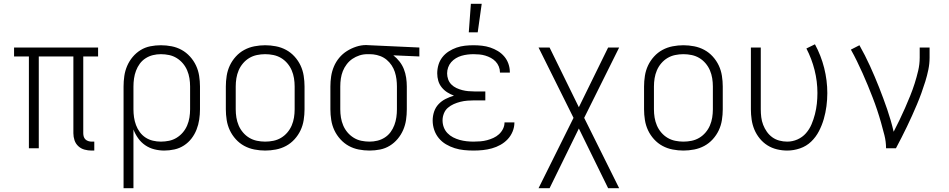

<svg xmlns="http://www.w3.org/2000/svg" viewBox="-20 -780 4990 1010"><path d="M476 12H461Q443 12 424.5 7Q406 2 392 -11Q378 -24 372 -42Q366 -60 366 -79V-483H184V0H132V-483H54V-530H496V-483H418V-79Q418 -70 420.5 -61.5Q423 -53 429 -47Q435 -41 444 -38Q453 -35 461 -35H476Z M630 210V-325Q630 -353 634 -380.5Q638 -408 649 -433.5Q660 -459 678 -480.5Q696 -502 719.5 -516.5Q743 -531 770.5 -536.5Q798 -542 826 -542Q855 -542 883 -536.5Q911 -531 935.5 -517.5Q960 -504 979.5 -482.5Q999 -461 1011 -435.5Q1023 -410 1027.5 -381.5Q1032 -353 1032 -325V-205Q1032 -178 1028 -151Q1024 -124 1014 -98.5Q1004 -73 987.5 -51.5Q971 -30 948 -15Q925 0 898 6Q871 12 844 12Q818 12 792 5.5Q766 -1 744 -16Q722 -31 706.5 -53Q691 -75 682 -99V210ZM826 -35Q848 -35 869.5 -39.5Q891 -44 909.5 -55.5Q928 -67 942 -83.5Q956 -100 964.5 -120Q973 -140 976.5 -161.5Q980 -183 980 -205V-325Q980 -347 976.5 -368.5Q973 -390 964.5 -410Q956 -430 942 -446.5Q928 -463 909.5 -474.5Q891 -486 869.5 -490.5Q848 -495 826 -495Q805 -495 784.5 -490Q764 -485 746 -473.5Q728 -462 715.5 -445Q703 -428 695.5 -408Q688 -388 685 -367Q682 -346 682 -325V-205Q682 -184 685 -163Q688 -142 695.5 -122Q703 -102 715.5 -85Q728 -68 745.5 -56.5Q763 -45 784 -40Q805 -35 826 -35Z M1375 12Q1347 12 1318.5 6.5Q1290 1 1265 -12.5Q1240 -26 1220.5 -47.5Q1201 -69 1189 -94.5Q1177 -120 1172.5 -148.5Q1168 -177 1168 -205V-325Q1168 -353 1172.5 -381.5Q1177 -410 1189 -435.5Q1201 -461 1220.5 -482.5Q1240 -504 1265 -517.5Q1290 -531 1318.5 -536.5Q1347 -542 1375 -542Q1403 -542 1431.5 -536.5Q1460 -531 1485 -517.5Q1510 -504 1529.5 -482.5Q1549 -461 1561 -435.5Q1573 -410 1577.5 -381.5Q1582 -353 1582 -325V-205Q1582 -177 1577.5 -148.5Q1573 -120 1561 -94.5Q1549 -69 1529.5 -47.5Q1510 -26 1485 -12.5Q1460 1 1431.5 6.5Q1403 12 1375 12ZM1375 -35Q1397 -35 1418.5 -39.5Q1440 -44 1458.5 -55Q1477 -66 1491.5 -83Q1506 -100 1514.5 -120Q1523 -140 1526.5 -161.5Q1530 -183 1530 -205V-325Q1530 -347 1526.5 -368.5Q1523 -390 1514.5 -410Q1506 -430 1491.5 -447Q1477 -464 1458.5 -475Q1440 -486 1418.5 -490.5Q1397 -495 1375 -495Q1353 -495 1331.5 -490.5Q1310 -486 1291.5 -475Q1273 -464 1258.5 -447Q1244 -430 1235.5 -410Q1227 -390 1223.5 -368.5Q1220 -347 1220 -325V-205Q1220 -183 1223.5 -161.5Q1227 -140 1235.5 -120Q1244 -100 1258.5 -83Q1273 -66 1291.5 -55Q1310 -44 1331.5 -39.5Q1353 -35 1375 -35Z M1924 12Q1895 12 1867 6.5Q1839 1 1814.5 -12.5Q1790 -26 1770.5 -47.5Q1751 -69 1739 -94.5Q1727 -120 1722.5 -148.5Q1718 -177 1718 -205V-325Q1718 -352 1722 -378.5Q1726 -405 1736.5 -430Q1747 -455 1764.5 -476Q1782 -497 1805 -511.5Q1828 -526 1854 -534.5Q1880 -543 1906 -543Q1911 -543 1915.5 -542.5Q1920 -542 1925 -542L2186 -530V-483L2049 -489Q2067 -475 2081.5 -456.5Q2096 -438 2104.5 -416.5Q2113 -395 2116.5 -371.5Q2120 -348 2120 -325V-205Q2120 -177 2116 -149.5Q2112 -122 2101 -96.5Q2090 -71 2072 -49.5Q2054 -28 2030.5 -13.5Q2007 1 1979.5 6.5Q1952 12 1924 12ZM1924 -35Q1945 -35 1965.5 -40Q1986 -45 2004 -56.5Q2022 -68 2034.5 -85Q2047 -102 2054.5 -122Q2062 -142 2065 -163Q2068 -184 2068 -205V-325Q2068 -344 2065.5 -363.5Q2063 -383 2057 -401.5Q2051 -420 2040 -436.5Q2029 -453 2014 -465.5Q1999 -478 1980.5 -485Q1962 -492 1943 -494L1925 -495H1912Q1891 -495 1871 -488.5Q1851 -482 1834 -470.5Q1817 -459 1804 -442Q1791 -425 1783.5 -406Q1776 -387 1773 -366.5Q1770 -346 1770 -325V-205Q1770 -183 1773.5 -161.5Q1777 -140 1785.5 -120Q1794 -100 1808 -83.5Q1822 -67 1840.5 -55.5Q1859 -44 1880.5 -39.5Q1902 -35 1924 -35Z M2471 12Q2446 12 2421 9.5Q2396 7 2372 -0.5Q2348 -8 2326 -21Q2304 -34 2288 -53.5Q2272 -73 2264 -97Q2256 -121 2256 -146Q2256 -170 2263.5 -192.5Q2271 -215 2287 -232Q2303 -249 2324 -259.5Q2345 -270 2368 -277Q2349 -284 2332.5 -294.5Q2316 -305 2303.5 -320.5Q2291 -336 2285.5 -355Q2280 -374 2280 -394Q2280 -417 2286.5 -439Q2293 -461 2307 -479Q2321 -497 2340.5 -509.5Q2360 -522 2381.5 -529.5Q2403 -537 2425.5 -539.5Q2448 -542 2471 -542Q2493 -542 2515.5 -539.5Q2538 -537 2559 -530Q2580 -523 2599 -511.5Q2618 -500 2632.5 -483Q2647 -466 2654.5 -444.5Q2662 -423 2662 -401V-398H2610V-400Q2610 -415 2604 -430Q2598 -445 2587 -456.5Q2576 -468 2562 -475.5Q2548 -483 2533 -487.5Q2518 -492 2502.5 -493.5Q2487 -495 2471 -495Q2455 -495 2439 -493Q2423 -491 2407.5 -486.5Q2392 -482 2378 -473.5Q2364 -465 2353.5 -453Q2343 -441 2337.5 -425.5Q2332 -410 2332 -394Q2332 -378 2337.5 -362.5Q2343 -347 2354.5 -335.5Q2366 -324 2381 -317Q2396 -310 2411.5 -306Q2427 -302 2443 -300.5Q2459 -299 2475 -299H2533V-252H2475Q2457 -252 2438.5 -250.5Q2420 -249 2402 -244.5Q2384 -240 2367 -232.5Q2350 -225 2336 -213Q2322 -201 2315 -183Q2308 -165 2308 -147Q2308 -128 2314.5 -110.5Q2321 -93 2334 -79.5Q2347 -66 2363.5 -57.5Q2380 -49 2398 -44Q2416 -39 2434.5 -37Q2453 -35 2471 -35Q2489 -35 2507 -36.5Q2525 -38 2542 -42.5Q2559 -47 2575.5 -54.5Q2592 -62 2605 -74Q2618 -86 2626 -102Q2634 -118 2634 -136H2686V-135Q2686 -111 2676.5 -88Q2667 -65 2650.5 -47.5Q2634 -30 2612.5 -18Q2591 -6 2567.5 0.5Q2544 7 2520 9.5Q2496 12 2471 12ZM2446 -610 2457 -760H2514L2493 -610Z M2813 210 2997 -160 2813 -530H2871L3025 -216L3179 -530H3237L3053 -160L3237 210H3179L3025 -104L2871 210Z M3575 12Q3547 12 3518.5 6.5Q3490 1 3465 -12.5Q3440 -26 3420.5 -47.5Q3401 -69 3389 -94.5Q3377 -120 3372.5 -148.5Q3368 -177 3368 -205V-325Q3368 -353 3372.5 -381.5Q3377 -410 3389 -435.5Q3401 -461 3420.5 -482.5Q3440 -504 3465 -517.5Q3490 -531 3518.5 -536.5Q3547 -542 3575 -542Q3603 -542 3631.5 -536.5Q3660 -531 3685 -517.5Q3710 -504 3729.5 -482.5Q3749 -461 3761 -435.5Q3773 -410 3777.5 -381.5Q3782 -353 3782 -325V-205Q3782 -177 3777.5 -148.5Q3773 -120 3761 -94.5Q3749 -69 3729.5 -47.5Q3710 -26 3685 -12.5Q3660 1 3631.5 6.5Q3603 12 3575 12ZM3575 -35Q3597 -35 3618.5 -39.5Q3640 -44 3658.5 -55Q3677 -66 3691.5 -83Q3706 -100 3714.5 -120Q3723 -140 3726.5 -161.5Q3730 -183 3730 -205V-325Q3730 -347 3726.5 -368.5Q3723 -390 3714.5 -410Q3706 -430 3691.5 -447Q3677 -464 3658.5 -475Q3640 -486 3618.5 -490.5Q3597 -495 3575 -495Q3553 -495 3531.5 -490.5Q3510 -486 3491.5 -475Q3473 -464 3458.5 -447Q3444 -430 3435.5 -410Q3427 -390 3423.5 -368.5Q3420 -347 3420 -325V-205Q3420 -183 3423.5 -161.5Q3427 -140 3435.5 -120Q3444 -100 3458.5 -83Q3473 -66 3491.5 -55Q3510 -44 3531.5 -39.5Q3553 -35 3575 -35Z M4121 12Q4094 12 4067 5.5Q4040 -1 4017 -15.5Q3994 -30 3976.5 -51.5Q3959 -73 3948.5 -98Q3938 -123 3934 -150.5Q3930 -178 3930 -205V-530H3982V-205Q3982 -184 3984.5 -163.5Q3987 -143 3994.5 -123.5Q4002 -104 4014 -87Q4026 -70 4042.5 -58Q4059 -46 4079.5 -40.5Q4100 -35 4121 -35Q4149 -35 4175 -46.5Q4201 -58 4219.5 -79Q4238 -100 4249 -126Q4260 -152 4267 -179.5Q4274 -207 4277 -235Q4280 -263 4280 -291Q4280 -352 4265 -411.5Q4250 -471 4222 -525L4267 -547Q4299 -488 4315.5 -422.5Q4332 -357 4332 -290Q4332 -256 4327.5 -221.5Q4323 -187 4313.5 -154Q4304 -121 4288 -90Q4272 -59 4247 -35Q4222 -11 4188.5 0.5Q4155 12 4121 12Z M4641 0Q4641 -35 4632.5 -68.5Q4624 -102 4614.5 -135.5Q4605 -169 4594 -202Q4583 -235 4570.5 -267Q4558 -299 4545 -331Q4532 -363 4517.5 -395Q4503 -427 4488 -458Q4473 -489 4456 -519L4501 -542Q4531 -489 4556.5 -433Q4582 -377 4604.5 -320Q4627 -263 4647 -205Q4667 -147 4681 -87Q4697 -118 4712 -149Q4727 -180 4741 -212Q4755 -244 4768 -276Q4781 -308 4791.5 -341Q4802 -374 4810 -408Q4818 -442 4818 -477V-530H4870V-477Q4870 -445 4863.5 -413.5Q4857 -382 4847.5 -351.5Q4838 -321 4827 -290.5Q4816 -260 4803.5 -230.5Q4791 -201 4778 -172Q4765 -143 4751 -114Q4737 -85 4722.5 -56.5Q4708 -28 4693 0Z"/></svg>

Font: Lode Dark Term
Style: Regular
Weight: 400
Monospace: yes
Designer: Belleve Invis
Foundry: Belleve Invis
Version: Version 29.2.0